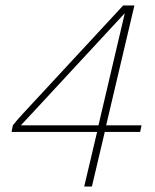

<svg xmlns="http://www.w3.org/2000/svg" viewBox="-20 -680 564 700"><path d="M287 0 334 -199H22L27 -223Q34 -232 42 -241.5Q50 -251 63 -265L429 -660H470L367 -223H496L491 -199H362L315 0ZM56 -223H339L435 -632L97 -267Q84 -253 74.5 -243Q65 -233 56 -223Z"/></svg>

Font: Work Sans ExtraLight
Style: Italic
Weight: 200
Italic angle: -13°
Designer: Wei Huang
Foundry: Wei Huang
Version: Version 2.012; ttfautohint (v1.8.3)